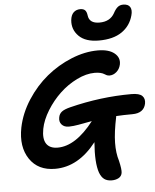

<svg xmlns="http://www.w3.org/2000/svg" viewBox="-68 -1035 971 1203"><g transform="rotate(-5 418.0 -433.5)"><path d="M582 -768.1Q498 -768.1 456.3 -809.6Q414.6 -851.1 419.9 -910.2Q423.3 -942.4 439.9 -958.3Q456.5 -974.1 481.9 -974.1Q502 -974.1 512 -964.1Q522 -954.1 524.9 -931.2Q530.8 -879.9 595.2 -879.9Q661.6 -879.9 689.9 -930.2Q703.6 -956.1 717.8 -967.5Q731.9 -979 752 -979Q784.2 -979 795.7 -959.5Q807.1 -939.9 797.9 -907.2Q780.8 -842.8 726.6 -805.4Q672.4 -768.1 582 -768.1ZM347.2 -247.1Q317.9 -247.1 302 -265.1Q286.1 -283.2 292 -311Q295.9 -332 311.8 -344.7Q327.6 -357.4 366.2 -367.2Q561.5 -416 754.9 -416Q804.7 -416 822.8 -397.9Q840.8 -379.9 835 -349.1Q822.3 -290 750 -290Q694.3 -290 647.9 -287.1V-284.2Q627.4 -186 626.5 -121.1Q625.5 -56.2 641.1 -6.8Q654.3 49.3 650.9 70.8Q647 92.3 628.4 102.1Q609.9 111.8 585.9 111.8Q557.6 111.8 539.3 98.9Q521 85.9 509.8 56.2Q487.8 -6.3 498 -136.2Q385.3 8.8 238.8 8.8Q131.8 8.8 79.1 -69.3Q26.4 -147.5 49.8 -267.1Q67.9 -356 120.8 -438Q173.8 -520 245.1 -578.6Q316.4 -637.2 401.9 -672.1Q487.3 -707 568.8 -707Q637.2 -707 672.6 -678.5Q708 -649.9 699.2 -606.9Q692.9 -578.6 672.9 -561.3Q652.8 -543.9 628.9 -543.9Q619.1 -543.9 610.6 -547.9Q602.1 -551.8 595.5 -556.4Q588.9 -561 573.7 -564.9Q558.6 -568.8 537.1 -568.8Q483.9 -568.8 424.8 -539.8Q365.7 -510.7 317.4 -465.1Q269 -419.4 232.9 -361.1Q196.8 -302.7 186 -247.1Q174.3 -185.1 195.3 -153.6Q216.3 -122.1 266.1 -122.1Q379.4 -122.1 493.2 -269Q476.6 -266.1 449 -261Q421.4 -255.9 407.7 -253.4Q394 -251 376.7 -249Q359.4 -247.1 347.2 -247.1Z"/></g></svg>

Font: Shantell Sans Irregular
Style: Italic
Weight: 600
Italic angle: -11.31°
Designer: Stephen Nixon, Anya Danilova, Shantell Martin
Foundry: Arrow Type
Version: Version 1.006;[9816181b4]